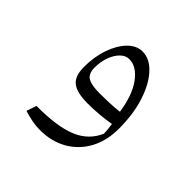

<svg xmlns="http://www.w3.org/2000/svg" viewBox="-90 -960 391 391"><g transform="rotate(45 106.0 -764.5)"><path d="M73.7 -634.3Q62.4 -634.3 50.4 -636.6Q38.4 -639 26.9 -642.7L34.3 -664.2Q93.3 -663.8 125.8 -677.2Q158.3 -690.7 171.4 -721.4Q171.2 -728.2 170.5 -734Q169.8 -739.7 168.9 -746.8Q153.6 -744 137 -742.7Q120.4 -741.3 104 -741.3Q73.5 -741.3 60 -751.7Q46.4 -762 46.4 -788.6Q46.4 -818.5 55 -842.7Q63.6 -866.9 77.7 -881.2Q91.9 -895.4 108.7 -895.4Q129.2 -895.4 146.8 -876.7Q164.4 -857.9 175.1 -825.1Q185.8 -792.3 185.8 -750.1Q185.8 -715.3 171.7 -689.3Q157.5 -663.2 132.2 -648.7Q106.9 -634.3 73.7 -634.3ZM162.8 -775.9Q156.6 -818.3 139.1 -841.8Q121.6 -865.3 100.7 -865.3Q90.3 -865.3 81.6 -856.8Q73 -848.3 67.8 -834.2Q62.6 -820 62.6 -803Q62.6 -785.8 72.7 -779.5Q82.7 -773.1 107.7 -773.1Q120.4 -773.1 135 -773.7Q149.5 -774.3 162.8 -775.9Z"/></g></svg>

Font: Pinar Regular
Style: Regular
Weight: 400
Designer: Amin Abedi
Version: Version 3.000